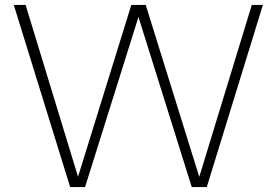

<svg xmlns="http://www.w3.org/2000/svg" viewBox="-20 -760 1125 780"><path d="M265 0 36 -740H84L297 -42L513.5 -740H572L789.5 -41.5L1003 -740H1048L820 0H759L542.5 -691L325.5 0Z"/></svg>

Font: Encode Sans Semi Expanded ExtraLight
Style: Regular
Weight: 200
Width: 6
Designer: Multiple Designers
Foundry: Impallari Type
Version: Version 3.000; ttfautohint (v1.8.3) -l 8 -r 50 -G 200 -x 14 